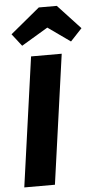

<svg xmlns="http://www.w3.org/2000/svg" viewBox="-62 -987 529 1025"><g transform="rotate(-5 202.0 -475.0)"><path d="M122.6 -693.6H286.8L189.8 0H25.6ZM222.4 -839.3 80.3 -754.4 29 -820.3 186.4 -950.4H282.9L403.8 -820.3L342 -754.4Z"/></g></svg>

Font: Fira Sans Variable
Style: Italic
Weight: 397
Italic angle: -8°
Designer: Carrois Corporate & Edenspiekermann AG
Foundry: Carrois Corporate GbR & Edenspiekermann AG
Version: Version 4.202